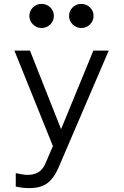

<svg xmlns="http://www.w3.org/2000/svg" viewBox="-20 -748 640 987"><path d="M129 219Q113 219 95.5 217Q78 215 61 211V142Q80 146 94.5 148.5Q109 151 121 151Q155 151 178 137Q201 123 215 89L252 3L54 -488H134L294 -84L460 -488H539L282 111Q265 150 244.5 174Q224 198 196.5 208.5Q169 219 129 219ZM194 -604Q168 -604 149.5 -622.5Q131 -641 131 -666Q131 -692 149.5 -710Q168 -728 194 -728Q220 -728 238.5 -710Q257 -692 257 -666Q257 -641 238.5 -622.5Q220 -604 194 -604ZM398 -604Q372 -604 353.5 -622.5Q335 -641 335 -666Q335 -692 353.5 -710Q372 -728 398 -728Q424 -728 442.5 -710Q461 -692 461 -666Q461 -641 442.5 -622.5Q424 -604 398 -604Z"/></svg>

Font: Red Hat Mono
Style: Regular
Weight: 400
Designer: Pentagram, MCKL
Foundry: Pentagram, MCKL
Version: Version 1.023